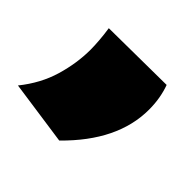

<svg xmlns="http://www.w3.org/2000/svg" viewBox="-95 -200 493 493"><g transform="rotate(45 151.5 46.0)"><path d="M52 -100 260 -102Q266 -86 269.5 -66.5Q273 -47 273 -25Q273 89 166 194L-9 169Q28 123 43 72Q58 21 58 -28Q58 -42 56.5 -61Q55 -80 52 -100Z"/></g></svg>

Font: Georama Extended ExtraBold
Style: Regular
Weight: 800
Width: 7
Designer: Jean-Baptiste Levee
Foundry: Production Type
Version: Version 1.000